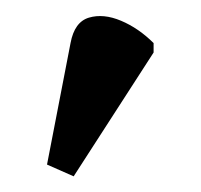

<svg xmlns="http://www.w3.org/2000/svg" viewBox="-20 -830 256 245"><path d="M74 -605 40 -620 70 -775Q75 -802 93.5 -807.5Q112 -813 134.5 -803.5Q157 -794 176 -775V-763Z"/></svg>

Font: Noto Serif ExtraCondensed Medium
Style: Regular
Weight: 500
Width: 2
Designer: Monotype Design Team
Foundry: Monotype Imaging Inc.
Version: Version 2.015